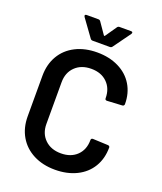

<svg xmlns="http://www.w3.org/2000/svg" viewBox="-161 -992 929 1102"><g transform="rotate(20 304.0 -440.5)"><path d="M56 -227V-474Q56 -544 87 -597Q118 -650 175 -679Q232 -708 307 -708Q381 -708 438 -680Q495 -652 526 -601Q557 -550 557 -483Q557 -478 553.5 -474.5Q550 -471 545 -471L453 -466Q441 -466 441 -477Q441 -536 404.5 -572Q368 -608 307 -608Q246 -608 209 -572Q172 -536 172 -477V-222Q172 -164 209 -128Q246 -92 307 -92Q368 -92 404.5 -127.5Q441 -163 441 -222Q441 -233 453 -233L545 -229Q550 -229 553.5 -226Q557 -223 557 -219Q557 -151 526 -99.5Q495 -48 438 -20Q381 8 307 8Q232 8 175 -21.5Q118 -51 87 -104Q56 -157 56 -227ZM165 -881Q165 -889 176 -889H247Q256 -889 261 -881L308 -813Q310 -811 312 -811Q314 -811 315 -813L362 -881Q367 -889 376 -889H446Q456 -889 456 -882Q456 -879 453 -874L377 -769Q372 -762 363 -762H258Q249 -762 244 -769L168 -874Q165 -879 165 -881Z"/></g></svg>

Font: Amber EN SemiBold
Style: Regular
Weight: 600
Designer: Jeremy Tribby
Foundry: Tribby Type
Version: Version 1.408 November 24, 2021